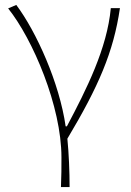

<svg xmlns="http://www.w3.org/2000/svg" viewBox="-20 -560 530 778"><path d="M227 198H262C262 136 259 62 253 2C379 -209 440 -349 466 -527H429C414 -364 331 -199 251 -48H246C221 -224 127 -432 46 -540L13 -526C113 -401 229 -129 229 78C229 125 229 147 227 198Z"/></svg>

Font: Noto Sans CJK HK Thin
Style: Regular
Weight: 100
Designer: Ryoko NISHIZUKA 西塚涼子 (kana, bopomofo & ideographs); Paul D. Hunt (Latin, Greek & Cyrillic); Sandoll Communications 산돌커뮤니
Foundry: Adobe
Version: Version 2.004;hotconv 1.0.118;makeotfexe 2.5.65603